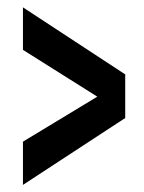

<svg xmlns="http://www.w3.org/2000/svg" viewBox="-20 -631 396 527"><path d="M43 -123.5V-242.2L247.1 -365.7L43 -494.1V-610.8L323.7 -426.8V-307.1Z"/></svg>

Font: Antonio SemiBold
Style: Regular
Weight: 600
Designer: Vernon Adams
Foundry: Vernon Adams
Version: Version 1.002